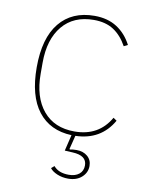

<svg xmlns="http://www.w3.org/2000/svg" viewBox="-85 -606 681 880"><g transform="rotate(10 255.5 -166.0)"><path d="M466 -88Q410 10 292 13L276 77L278 79Q292 76 309 76Q340 76 360 93Q380 110 380 138Q380 169 356 190.5Q332 212 293 212Q265 212 241.5 202Q218 192 208 178L222 166Q245 194 293 194Q323 194 341 179.5Q359 165 359 139Q359 93 293 90L256 88L274 13Q173 9 118 -62Q63 -133 63 -266Q63 -402 121 -473Q179 -544 284 -544Q345 -544 388 -516.5Q431 -489 457 -439L439 -430Q413 -477 376 -501Q339 -525 284 -525Q190 -525 138 -462.5Q86 -400 86 -291V-240Q86 -131 138 -68.5Q190 -6 284 -6Q397 -6 450 -99Z"/></g></svg>

Font: IBM Plex Sans JP Thin
Style: Regular
Weight: 100
Designer: Mike Abbink; Paul van der Laan; Pieter van Rosmalen; Wujin Sim; Yejin Wi; Jinhee Kim; Boomi Park; Yona Kim; Kichan Ma
Foundry: Sandoll Inc.
Version: Version 1.001